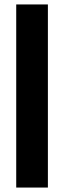

<svg xmlns="http://www.w3.org/2000/svg" viewBox="-20 -731 303 864"><path d="M53 113H195.5V-711H53Z"/></svg>

Font: Anybody ExtraExpanded SemiBold
Style: Regular
Weight: 600
Width: 8
Version: Version 1.113;gftools[0.9.25]